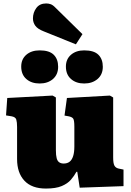

<svg xmlns="http://www.w3.org/2000/svg" viewBox="-20 -1079 758 1113"><path d="M246 14Q164 14 121.5 -31.5Q79 -77 79 -157V-343Q79 -370 74.5 -385.5Q70 -401 46 -405L15 -410L22 -511L285 -525L304 -514V-208Q304 -179 308.5 -162Q313 -145 323.5 -138Q334 -131 349 -131Q370 -131 383.5 -141.5Q397 -152 404 -174Q411 -196 411 -230V-344Q411 -381 404.5 -391Q398 -401 377 -405L354 -409L368 -511L617 -525L636 -514V-166Q636 -133 643 -119.5Q650 -106 667 -102L696 -96V0L442 9L428 -83H423Q410 -59 391 -37Q372 -15 338 -0.5Q304 14 246 14ZM420 -822 234 -897Q198 -911 184.5 -930Q171 -949 171 -972Q171 -1006 190.5 -1032.5Q210 -1059 248 -1059Q261 -1059 274 -1054.5Q287 -1050 303 -1033L458 -881ZM468 -595Q421 -595 391.5 -621Q362 -647 362 -693Q362 -736 391.5 -761.5Q421 -787 468 -787Q525 -787 550.5 -761.5Q576 -736 576 -692Q576 -647 545.5 -621Q515 -595 468 -595ZM210 -595Q162 -595 132.5 -621Q103 -647 103 -693Q103 -736 132.5 -761.5Q162 -787 210 -787Q266 -787 291.5 -761.5Q317 -736 317 -692Q317 -647 287 -621Q257 -595 210 -595Z"/></svg>

Font: Literata Black
Style: Regular
Weight: 900
Designer: Latin by Veronika Burian and Jose Scaglione. Greek by Irene Vlachou. Cyrillic by Vera Evstafieva.
Foundry: TypeTogether
Version: Version 3.103;gftools[0.9.29]